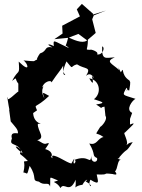

<svg xmlns="http://www.w3.org/2000/svg" viewBox="-20 -949 730 985"><path d="M647 -339 658 -370C622 -386 659 -434 675 -442C605 -465 606 -456 629 -499C647 -475 604 -494 643 -485C652 -538 647 -525 644 -536C595 -567 621 -613 600 -578C591 -591 583 -620 591 -590C552 -625 519 -633 569 -655C522 -653 501 -637 504 -711C522 -705 505 -664 478 -670C492 -688 419 -702 449 -693C410 -697 431 -683 431 -746C413 -725 376 -735 330 -758C315 -691 309 -730 334 -702C252 -740 253 -751 256 -712C234 -725 210 -725 249 -706C205 -714 225 -688 186 -675C192 -685 164 -647 171 -644C144 -633 173 -633 100 -639C121 -628 142 -568 76 -633C82 -557 75 -599 42 -534C72 -557 53 -545 74 -520V-479C68 -480 8 -413 17 -452C30 -368 29 -392 27 -385L35 -326C59 -297 74 -284 72 -265C52 -267 33 -268 41 -238C23 -194 73 -225 96 -162C31 -213 74 -200 91 -176C73 -152 84 -166 123 -123C85 -118 116 -132 100 -64C123 -63 116 -40 132 -98C174 -37 138 -23 180 -17C208 7 229 -20 237 8C241 -50 225 -43 278 -23C235 -10 270 -22 290 16C310 -19 335 50 368 -27C373 38 347 6 403 -1C419 -32 439 -31 419 -19C478 15 422 16 444 -27C499 8 480 -27 476 -54C554 -51 492 -64 559 -56C559 -56 591 -44 570 -70C585 -82 582 -133 601 -128C562 -142 603 -132 591 -141C640 -199 619 -156 661 -220C632 -214 642 -211 627 -204C645 -216 608 -272 620 -268C656 -304 686 -327 647 -310ZM346 -110C318 -117 278 -149 251 -151C238 -142 270 -124 228 -153C245 -125 264 -171 212 -184C237 -221 236 -217 212 -211C195 -210 168 -241 159 -228C224 -235 171 -275 174 -314C219 -313 153 -306 150 -369L170 -383C155 -420 159 -388 232 -457C193 -479 197 -478 208 -444C176 -498 225 -523 197 -500C202 -529 244 -542 244 -526C278 -577 293 -590 304 -612C304 -569 305 -581 315 -564C300 -562 301 -590 321 -634C361 -586 336 -609 375 -619C415 -592 452 -609 421 -559C449 -590 476 -526 451 -561C460 -524 460 -509 438 -547C490 -540 505 -473 462 -440C497 -427 533 -422 473 -413C521 -383 481 -397 516 -402L521 -354C534 -339 504 -302 494 -298C463 -244 469 -277 511 -246C480 -240 478 -201 438 -213C474 -152 449 -152 478 -138C484 -112 443 -110 449 -151C441 -97 440 -160 360 -128C382 -128 347 -83 361 -136ZM374 -901 390 -865 299 -817 301 -777 259 -748 330 -755 382 -775 427 -742 471 -780 453 -850 461 -870 524 -895 456 -874 458 -878 400 -929Z"/></svg>

Font: Asimov Aggro
Style: Medium
Weight: 500
Designer: Google
Version: Version 2.000980; 2014